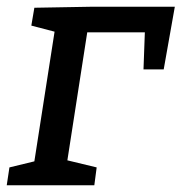

<svg xmlns="http://www.w3.org/2000/svg" viewBox="-24 -550 539 570"><path d="M263 -53 256 0H-4L4 -53L78 -71L138 -456L69 -474L78 -527L247 -530H495L462 -344H402L406 -454H235L176 -74Z"/></svg>

Font: Bitter Medium
Style: Italic
Weight: 500
Italic angle: -9°
Designer: Sol Matas, and Bitter project Authors
Foundry: Sol Matas
Version: Version 2.001